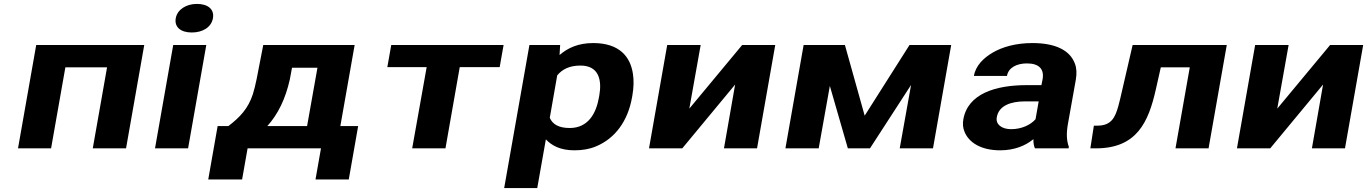

<svg xmlns="http://www.w3.org/2000/svg" viewBox="-20 -758 6985 981"><path d="M624 0 717 -528H165L72 0H241L314 -414H527L454 0Z M941 0 1034 -528H865L772 0ZM960 -592C1016 -592 1060 -619 1068 -665C1076 -711 1042 -738 986 -738C931 -738 886 -709 878 -665C870 -619 904 -592 960 -592Z M1147 -114H1092L1044 159H1217L1245 0H1620L1592 159H1762L1810 -114H1719L1792 -528H1325L1291 -353C1285 -324 1279 -299 1272 -277C1248 -203 1205 -158 1147 -114ZM1461 -353 1472 -412H1602L1549 -114H1346C1401 -175 1439 -254 1461 -353Z M2533 -415 2553 -528H1979L1959 -415H2160L2086 0H2256L2329 -415Z M2839 -477 2842 -528H2685L2556 203H2725L2769 -46C2799 -14 2843 10 2915 10C2955 10 2992 4 3025 -10C3124 -51 3188 -141 3209 -259L3211 -270C3218 -310 3219 -347 3214 -380C3201 -469 3144 -538 3011 -538C2934 -538 2881 -513 2839 -477ZM2891 -104C2833 -104 2803 -124 2789 -156L2827 -373C2853 -404 2889 -423 2946 -423C3040 -423 3056 -349 3042 -270L3040 -259C3026 -180 2986 -104 2891 -104Z M3772 -528 3502 -203 3560 -528H3389L3296 0H3466L3736 -326L3679 0H3848L3941 -528Z M4398 -167 4297 -528H4086L3993 0H4163L4220 -319L4312 0H4425L4635 -324L4577 0H4747L4840 -528H4627Z M5437 -128 5477 -352C5482 -383 5481 -410 5472 -433C5447 -501 5373 -538 5255 -538C5172 -538 5102 -519 5050 -488C5006 -462 4965 -423 4956 -370H5125C5132 -412 5174 -434 5227 -434C5290 -434 5316 -404 5307 -353L5301 -323H5226C5066 -323 4925 -279 4902 -148C4898 -125 4900 -104 4908 -85C4930 -30 4992 10 5090 10C5164 10 5220 -14 5260 -47C5260 -28 5262 -13 5268 0H5440L5441 -8C5429 -41 5428 -79 5437 -128ZM5073 -159C5083 -218 5144 -240 5217 -240H5287L5271 -149C5246 -120 5200 -98 5146 -98C5099 -98 5066 -122 5073 -159Z M6248 -528H5767L5715 -303C5707 -269 5701 -240 5694 -216C5678 -159 5659 -116 5587 -116H5569L5551 0H5579C5788 0 5848 -133 5886 -303L5911 -414H6059L5986 0H6155Z M6776 -528 6506 -203 6564 -528H6393L6300 0H6470L6740 -326L6683 0H6852L6945 -528Z"/></svg>

Font: Asimov
Style: XWidIt
Weight: 500
Designer: Google
Version: Version 2.000980; 2014